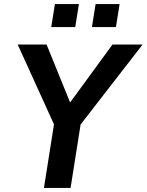

<svg xmlns="http://www.w3.org/2000/svg" viewBox="-20 -924 721 944"><path d="M196 0 254 -367 263 -274 67 -705H209L324 -422H326L533 -705H681L347 -274L385 -367L327 0ZM432 -791 450 -904H568L550 -791ZM232 -791 250 -904H368L350 -791Z"/></svg>

Font: Nunito Sans 7pt SemiCondensed
Style: Bold Italic
Weight: 700
Width: 4
Italic angle: -9°
Designer: Vernon Adams
Foundry: Vernon Adams
Version: Version 3.101;gftools[0.9.27]